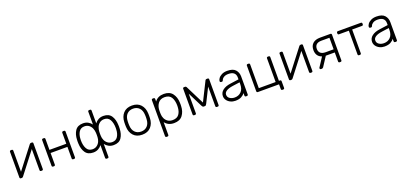

<svg xmlns="http://www.w3.org/2000/svg" viewBox="36 -1932 7083 3344"><g transform="rotate(-20 3577.5 -260.0)"><path d="M493 0H476Q466 0 460 -6Q454 -12 454 -22V-414L146 -15Q135 0 120 0H101Q93 0 87 -6Q81 -12 81 -20V-498Q81 -508 87 -514Q93 -520 103 -520H120Q130 -520 136 -514Q142 -508 142 -498V-106L450 -505Q461 -520 476 -520H495Q503 -520 509 -514Q515 -508 515 -501V-22Q515 -12 509 -6Q503 0 493 0Z M1050 -295V-498Q1050 -508 1056 -514Q1062 -520 1072 -520H1089Q1099 -520 1105 -514Q1111 -508 1111 -498V-22Q1111 -12 1105 -6Q1099 0 1089 0H1072Q1062 0 1056 -6Q1050 -12 1050 -22V-237H738V-22Q738 -12 732 -6Q726 0 716 0H699Q689 0 683 -6Q677 -12 677 -22V-498Q677 -508 683 -514Q689 -520 699 -520H716Q726 -520 732 -514Q738 -508 738 -498V-295Z M1248 -260 1249 -293Q1252 -395 1297.5 -462.5Q1343 -530 1443 -530Q1495 -530 1534.5 -508.5Q1574 -487 1601 -451V-688Q1601 -698 1607 -704Q1613 -710 1623 -710H1640Q1650 -710 1656 -704Q1662 -698 1662 -688V-451Q1689 -487 1728.5 -508.5Q1768 -530 1820 -530Q1921 -530 1966 -462.5Q2011 -395 2014 -293Q2015 -283 2015 -260Q2015 -237 2014 -227Q2011 -125 1966 -57.5Q1921 10 1820 10Q1768 10 1728.5 -11.5Q1689 -33 1662 -69V168Q1662 178 1656 184Q1650 190 1640 190H1623Q1613 190 1607 184Q1601 178 1601 168V-69Q1574 -33 1534.5 -11.5Q1495 10 1443 10Q1343 10 1297.5 -57.5Q1252 -125 1249 -227ZM1310 -288 1309 -260Q1309 -170 1342.5 -109Q1376 -48 1449 -48Q1497 -48 1531 -73Q1565 -98 1582.5 -137Q1600 -176 1601 -218Q1602 -228 1602 -257Q1602 -286 1601 -296Q1599 -340 1582.5 -380Q1566 -420 1532 -446Q1498 -472 1449 -472Q1381 -472 1347 -420Q1313 -368 1310 -288ZM1814 -48Q1882 -48 1916 -100Q1950 -152 1953 -232Q1954 -242 1954 -260Q1954 -350 1921 -411Q1888 -472 1814 -472Q1765 -472 1731 -446Q1697 -420 1680.5 -380Q1664 -340 1662 -296L1661 -257L1662 -218Q1663 -176 1680.5 -137Q1698 -98 1732 -73Q1766 -48 1814 -48Z M2573 -260Q2573 -228 2572 -218Q2569 -117 2511.5 -53.5Q2454 10 2350 10Q2246 10 2188.5 -53.5Q2131 -117 2128 -218L2127 -260L2128 -302Q2131 -403 2188.5 -466.5Q2246 -530 2350 -530Q2454 -530 2511.5 -466.5Q2569 -403 2572 -302Q2573 -292 2573 -260ZM2189 -297 2188 -260 2189 -223Q2192 -139 2235.5 -93.5Q2279 -48 2350 -48Q2421 -48 2464.5 -93.5Q2508 -139 2511 -223Q2512 -233 2512 -260Q2512 -287 2511 -297Q2508 -381 2464.5 -426.5Q2421 -472 2350 -472Q2279 -472 2235.5 -426.5Q2192 -381 2189 -297Z M2772 168Q2772 178 2766 184Q2760 190 2750 190H2733Q2723 190 2717 184Q2711 178 2711 168V-498Q2711 -508 2717 -514Q2723 -520 2733 -520H2750Q2760 -520 2766 -514Q2772 -508 2772 -498V-451Q2830 -530 2940 -530Q3048 -530 3099.5 -461.5Q3151 -393 3154 -293Q3155 -283 3155 -260Q3155 -237 3154 -227Q3151 -127 3099.5 -58.5Q3048 10 2940 10Q2831 10 2772 -69ZM2934 -48Q3015 -48 3052.5 -99.5Q3090 -151 3093 -232Q3094 -242 3094 -260Q3094 -353 3058 -412.5Q3022 -472 2934 -472Q2855 -472 2815 -419.5Q2775 -367 2772 -296L2771 -257L2772 -218Q2773 -175 2791 -136.5Q2809 -98 2845 -73Q2881 -48 2934 -48Z M3712 -22V-385L3576 -113Q3568 -99 3561.5 -92Q3555 -85 3542 -85H3522Q3509 -85 3502.5 -92Q3496 -99 3488 -113L3352 -385V-22Q3352 -12 3346 -6Q3340 0 3330 0H3313Q3303 0 3297 -6Q3291 -12 3291 -22V-501Q3291 -508 3297 -514Q3303 -520 3311 -520H3334Q3349 -520 3357 -505L3532 -155L3707 -505Q3715 -520 3730 -520H3753Q3761 -520 3767 -514Q3773 -508 3773 -501V-22Q3773 -12 3767 -6Q3761 0 3751 0H3734Q3724 0 3718 -6Q3712 -12 3712 -22Z M4252 -69Q4230 -36 4187.5 -13Q4145 10 4075 10Q4027 10 3986 -10Q3945 -30 3920.5 -64Q3896 -98 3896 -139Q3896 -205 3949.5 -247Q4003 -289 4094 -301L4252 -323V-358Q4252 -413 4218.5 -442.5Q4185 -472 4116 -472Q4065 -472 4032.5 -452Q4000 -432 3991 -404Q3987 -392 3981.5 -387.5Q3976 -383 3967 -383H3953Q3944 -383 3937.5 -389.5Q3931 -396 3931 -405Q3931 -427 3951 -456.5Q3971 -486 4013 -508Q4055 -530 4116 -530Q4223 -530 4268 -479Q4313 -428 4313 -355V-22Q4313 -12 4307 -6Q4301 0 4291 0H4274Q4264 0 4258 -6Q4252 -12 4252 -22ZM4252 -268 4123 -250Q4041 -239 3999 -212Q3957 -185 3957 -144Q3957 -98 3995.5 -73Q4034 -48 4085 -48Q4158 -48 4205 -96Q4252 -144 4252 -234Z M4844 -58V-498Q4844 -508 4850 -514Q4856 -520 4866 -520H4883Q4893 -520 4899 -514Q4905 -508 4905 -498V-58H4925Q4935 -58 4941 -52Q4947 -46 4947 -36V88Q4947 98 4941 104Q4935 110 4925 110H4908Q4898 110 4892 104Q4886 98 4886 88V0H4493Q4483 0 4477 -6Q4471 -12 4471 -22V-498Q4471 -508 4477 -514Q4483 -520 4493 -520H4510Q4520 -520 4526 -514Q4532 -508 4532 -498V-58Z M5489 0H5472Q5462 0 5456 -6Q5450 -12 5450 -22V-414L5142 -15Q5131 0 5116 0H5097Q5089 0 5083 -6Q5077 -12 5077 -20V-498Q5077 -508 5083 -514Q5089 -520 5099 -520H5116Q5126 -520 5132 -514Q5138 -508 5138 -498V-106L5446 -505Q5457 -520 5472 -520H5491Q5499 -520 5505 -514Q5511 -508 5511 -501V-22Q5511 -12 5505 -6Q5499 0 5489 0Z M5652 -355Q5652 -434 5700 -477Q5748 -520 5835 -520H6027Q6037 -520 6043 -514Q6049 -508 6049 -498V-22Q6049 -12 6043 -6Q6037 0 6027 0H6010Q6000 0 5994 -6Q5988 -12 5988 -22V-190H5822L5708 -15Q5695 0 5681 0H5663Q5655 0 5649 -6Q5643 -12 5643 -20Q5643 -31 5651 -40L5756 -201Q5705 -218 5678.5 -257Q5652 -296 5652 -355ZM5988 -462H5840Q5777 -462 5746 -434Q5715 -406 5715 -355Q5715 -304 5746 -276Q5777 -248 5840 -248H5988Z M6348 -462H6165Q6155 -462 6149 -468Q6143 -474 6143 -484V-498Q6143 -508 6149 -514Q6155 -520 6165 -520H6592Q6602 -520 6608 -514Q6614 -508 6614 -498V-484Q6614 -474 6608 -468Q6602 -462 6592 -462H6409V-22Q6409 -12 6403 -6Q6397 0 6387 0H6370Q6360 0 6354 -6Q6348 -12 6348 -22Z M7017 -69Q6995 -36 6952.5 -13Q6910 10 6840 10Q6792 10 6751 -10Q6710 -30 6685.5 -64Q6661 -98 6661 -139Q6661 -205 6714.5 -247Q6768 -289 6859 -301L7017 -323V-358Q7017 -413 6983.5 -442.5Q6950 -472 6881 -472Q6830 -472 6797.5 -452Q6765 -432 6756 -404Q6752 -392 6746.5 -387.5Q6741 -383 6732 -383H6718Q6709 -383 6702.5 -389.5Q6696 -396 6696 -405Q6696 -427 6716 -456.5Q6736 -486 6778 -508Q6820 -530 6881 -530Q6988 -530 7033 -479Q7078 -428 7078 -355V-22Q7078 -12 7072 -6Q7066 0 7056 0H7039Q7029 0 7023 -6Q7017 -12 7017 -22ZM7017 -268 6888 -250Q6806 -239 6764 -212Q6722 -185 6722 -144Q6722 -98 6760.5 -73Q6799 -48 6850 -48Q6923 -48 6970 -96Q7017 -144 7017 -234Z"/></g></svg>

Font: Rubik
Style: Regular
Weight: 300
Designer: Hubert & Fischer
Foundry: Hubert & Fischer
Version: Version 1.100